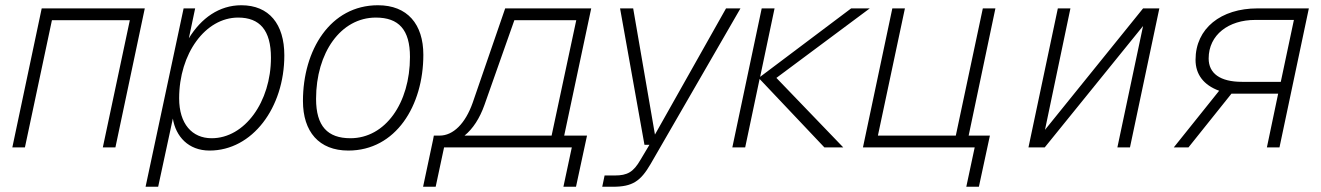

<svg xmlns="http://www.w3.org/2000/svg" viewBox="-20 -562 5038 732"><path d="M27 0H75L178 -485H475L372 0H420L532 -530H139Z M535 150H583L639 -110C650 -42 698 12 779 12C942 12 1064 -151 1064 -351C1064 -470 1006 -542 900 -542C816 -542 747 -493 700 -416L724 -530H680ZM787 -35C712 -35 663 -90 663 -187C663 -358 763 -495 888 -495C970 -495 1013 -447 1013 -342C1013 -174 913 -35 787 -35Z M1308 12C1489 12 1594 -159 1594 -353C1594 -470 1533 -542 1421 -542C1239 -542 1135 -371 1135 -177C1135 -60 1196 12 1308 12ZM1316 -35C1229 -35 1185 -81 1185 -185C1185 -361 1279 -495 1413 -495C1500 -495 1543 -449 1543 -345C1543 -169 1449 -35 1316 -35Z M1593 150H1641L1673 0H2160L2128 150H2176L2218 -45H2131L2234 -530H1906L1782 -170C1754 -91 1708 -45 1656 -45H1634L1631 -29ZM1827 -162 1941 -485H2177L2083 -45H1751C1783 -71 1809 -111 1827 -162Z M2276 150H2317C2391 150 2422 129 2460 64L2803 -530H2748L2477 -49L2394 -530H2344L2437 -10H2456L2422 47C2395 94 2372 107 2324 107H2285Z M2772 0H2821L2876 -261L3123 0H3195L2940 -265L3296 -530H3225L2878 -269L2933 -530H2884Z M3664 150H3712L3754 -45H3673L3775 -530H3727L3624 -45H3327L3430 -530H3382L3270 0H3696Z M3901 0H3963L4338 -463L4240 0H4288L4400 -530H4338L3964 -67L4061 -530H4013Z M4455 0H4511L4675 -205H4853L4810 0H4858L4970 -530H4774C4635 -530 4538 -454 4538 -334C4538 -279 4568 -238 4628 -216ZM4715 -250C4632 -250 4588 -282 4588 -339C4588 -430 4665 -486 4765 -486H4913L4863 -250Z"/></svg>

Font: Geist ExtraLight
Style: Italic
Weight: 200
Italic angle: -12°
Designer: Basement.studio, Andrés Briganti, Mateo Zaragoza
Foundry: Basement.studio, Vercel, Andrés Briganti, Guido Ferreyra, Mateo Zaragoza
Version: Version 1.500